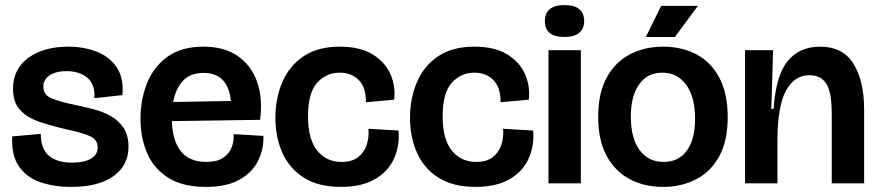

<svg xmlns="http://www.w3.org/2000/svg" viewBox="-20 -719 3444 753"><path d="M259 14Q191 14 137 -5Q83 -24 53.5 -67.5Q24 -111 28 -184L140 -194Q140 -133 173 -107Q206 -81 263 -81Q308 -81 335.5 -96Q363 -111 363 -141Q363 -171 334 -184.5Q305 -198 244 -211Q182 -225 134 -241.5Q86 -258 58.5 -288Q31 -318 31 -371Q31 -448 91 -492Q151 -536 248 -536Q307 -536 357.5 -517Q408 -498 437 -456Q466 -414 460 -346L350 -334Q354 -387 323 -413.5Q292 -440 241 -440Q199 -440 174.5 -423.5Q150 -407 150 -380Q150 -346 184 -332.5Q218 -319 277 -307Q311 -300 347.5 -290.5Q384 -281 415 -263.5Q446 -246 465 -217Q484 -188 484 -143Q484 -71 425.5 -28.5Q367 14 259 14Z M787 14Q697 14 640.5 -21.5Q584 -57 557.5 -117.5Q531 -178 531 -253Q531 -329 557 -393.5Q583 -458 637.5 -497Q692 -536 778 -536Q860 -536 913 -499Q966 -462 988.5 -397.5Q1011 -333 1000 -249L654 -244Q660 -84 789 -84Q831 -84 855 -100Q879 -116 888.5 -141Q898 -166 896 -193L1013 -186Q1015 -136 993 -90Q971 -44 920.5 -15Q870 14 787 14ZM778 -433Q726 -433 697.5 -402Q669 -371 659 -319L885 -323Q881 -375 854.5 -404Q828 -433 778 -433Z M1317 14Q1229 14 1172 -22Q1115 -58 1087.5 -119.5Q1060 -181 1060 -257Q1060 -333 1087 -396.5Q1114 -460 1170 -498Q1226 -536 1313 -536Q1391 -536 1440 -506.5Q1489 -477 1510.5 -429.5Q1532 -382 1526 -328L1415 -318Q1416 -375 1387.5 -404.5Q1359 -434 1312 -434Q1260 -434 1224 -394.5Q1188 -355 1188 -263Q1188 -173 1224 -128.5Q1260 -84 1319 -84Q1361 -84 1385 -103Q1409 -122 1418.5 -152Q1428 -182 1425 -214L1543 -207Q1548 -147 1525 -96.5Q1502 -46 1450 -16Q1398 14 1317 14Z M1845 14Q1757 14 1700 -22Q1643 -58 1615.5 -119.5Q1588 -181 1588 -257Q1588 -333 1615 -396.5Q1642 -460 1698 -498Q1754 -536 1841 -536Q1919 -536 1968 -506.5Q2017 -477 2038.5 -429.5Q2060 -382 2054 -328L1943 -318Q1944 -375 1915.5 -404.5Q1887 -434 1840 -434Q1788 -434 1752 -394.5Q1716 -355 1716 -263Q1716 -173 1752 -128.5Q1788 -84 1847 -84Q1889 -84 1913 -103Q1937 -122 1946.5 -152Q1956 -182 1953 -214L2071 -207Q2076 -147 2053 -96.5Q2030 -46 1978 -16Q1926 14 1845 14Z M2131 0V-522H2258V0ZM2194 -574Q2117 -574 2117 -636Q2117 -699 2194 -699Q2271 -699 2271 -636Q2271 -606 2251.5 -590Q2232 -574 2194 -574Z M2580 14Q2507 14 2449.5 -16.5Q2392 -47 2359 -108Q2326 -169 2326 -261Q2326 -354 2359.5 -415Q2393 -476 2450.5 -506Q2508 -536 2580 -536Q2655 -536 2712 -505.5Q2769 -475 2801.5 -413.5Q2834 -352 2834 -260Q2834 -166 2800.5 -105.5Q2767 -45 2709.5 -15.5Q2652 14 2580 14ZM2583 -84Q2641 -84 2673.5 -128Q2706 -172 2706 -253Q2706 -338 2671.5 -386Q2637 -434 2577 -434Q2519 -434 2486.5 -388Q2454 -342 2454 -262Q2454 -178 2488 -131Q2522 -84 2583 -84ZM2627 -574H2513L2573 -696H2717Z M2902 0V-272V-522H3012L3005 -292H3014Q3023 -424 3069.5 -480Q3116 -536 3196 -536Q3286 -536 3327.5 -468.5Q3369 -401 3369 -291V0H3242V-275Q3242 -299 3239.5 -325Q3237 -351 3229 -373.5Q3221 -396 3203 -410Q3185 -424 3154 -424Q3095 -424 3062 -362.5Q3029 -301 3029 -166V0Z"/></svg>

Font: Bricolage Grotesque 48pt SemiBold
Style: Regular
Weight: 600
Designer: Mathieu Triay
Foundry: Atelier Triay
Version: Version 1.000; ttfautohint (v1.8.4.7-5d5b);gftools[0.9.32]